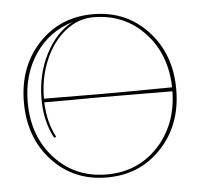

<svg xmlns="http://www.w3.org/2000/svg" viewBox="-43 -567 642 615"><g transform="rotate(-5 277.5 -259.5)"><path d="M277.3 -7.3Q377 -7.3 442.4 -76.9Q507.8 -146.5 509.8 -254.4Q470.7 -254.9 393.6 -254.9Q316.4 -254.9 277.3 -255.4Q247.6 -254.9 187.5 -254.9Q127.4 -254.9 97.7 -254.9Q100.1 -189.9 126 -142.1L119.6 -138.7Q89.8 -193.8 89.8 -265.1Q89.8 -345.2 123.3 -410.2Q156.7 -475.1 210 -502.9Q135.3 -481 90.1 -415.3Q44.9 -349.6 44.9 -259.8Q44.9 -149.9 110.6 -78.6Q176.3 -7.3 277.3 -7.3ZM277.3 -512.7Q228.5 -512.7 187.3 -479.7Q146 -446.8 121.8 -390.1Q97.7 -333.5 97.7 -266.6L277.3 -265.6Q315.9 -265.6 393.6 -266.1Q471.2 -266.6 509.8 -267.1Q507.3 -374.5 442.1 -443.6Q377 -512.7 277.3 -512.7ZM32.7 -259.8Q32.7 -374 101.8 -448.2Q170.9 -522.5 277.3 -522.5Q383.8 -522.5 453.1 -448Q522.5 -373.5 522.5 -259.8Q522.5 -146 453.1 -71.8Q383.8 2.4 277.3 2.4Q170.9 2.4 101.8 -71.8Q32.7 -146 32.7 -259.8Z"/></g></svg>

Font: ZnikomitNo25
Style: Regular
Weight: 100
Designer: gluk
Foundry: gluk
Version: Version 0.56